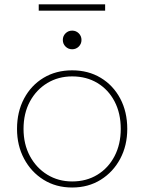

<svg xmlns="http://www.w3.org/2000/svg" viewBox="-20 -836 649 864"><path d="M304.7 7.8Q231.9 7.8 176 -27.1Q120.1 -62 88.4 -121.6Q56.6 -181.2 56.6 -255.9Q56.6 -333 88.4 -392.6Q120.1 -452.1 176 -485.8Q231.9 -519.5 304.7 -519.5Q377.4 -519.5 433.3 -485.8Q489.3 -452.1 521 -392.6Q552.7 -333 552.7 -255.9Q552.7 -181.2 521 -121.6Q489.3 -62 433.3 -27.1Q377.4 7.8 304.7 7.8ZM304.7 -19.5Q369.1 -19.5 418.5 -49.8Q467.8 -80.1 495.6 -133.5Q523.4 -187 523.4 -255.9Q523.4 -326.2 495.6 -379.4Q467.8 -432.6 418.5 -462.4Q369.1 -492.2 304.7 -492.2Q242.7 -492.2 193.1 -462.4Q143.6 -432.6 114.7 -379.4Q85.9 -326.2 85.9 -255.9Q85.9 -187 114.7 -133.5Q143.6 -80.1 193.1 -49.8Q242.7 -19.5 304.7 -19.5ZM304.7 -614.3Q287.1 -614.3 274.9 -626.5Q262.7 -638.7 262.7 -656.2Q262.7 -673.8 274.9 -686Q287.1 -698.2 304.7 -698.2Q322.3 -698.2 334.5 -686Q346.7 -673.8 346.7 -656.2Q346.7 -638.7 334.5 -626.5Q322.3 -614.3 304.7 -614.3ZM154.3 -788.1V-816.4H453.1V-788.1Z"/></svg>

Font: Reddit Sans ExtraLight
Style: Regular
Weight: 250
Designer: Stephen Hutchings
Foundry: Reddit
Version: Version 1.014